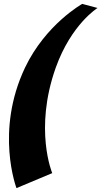

<svg xmlns="http://www.w3.org/2000/svg" viewBox="-20 -619 521 987"><path d="M248.5 271C248.5 271 154 46 266.5 -271C346.7 -495 481.4 -578 481.4 -578L402.7 -599C402.7 -599 214.6 -494 108.5 -271C-46.6 56 64.7 348 64.7 348Z"/></svg>

Font: Hussar Milosc
Style: Obl
Weight: 700
Foundry: Cannot Into Space Fonts
Version: Version 1.02